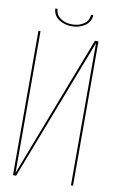

<svg xmlns="http://www.w3.org/2000/svg" viewBox="-91 -868 554 917"><g transform="rotate(10 185.5 -409.5)"><path d="M274 -819H285Q284 -787 257 -768Q230 -749 193 -749Q156 -749 129 -767.5Q102 -786 101 -819H112Q113 -790 136.5 -774Q160 -758 193 -758Q225 -758 249 -774Q273 -790 274 -819ZM321 -690 55 0H40V-700H50V-13L314 -700H331V0H321Z"/></g></svg>

Font: Bebas Neue Thin
Style: Regular
Weight: 200
Designer: Ryoichi Tsunekawa
Foundry: Ryoichi Tsunekawa
Version: Version 1.003;PS 001.003;hotconv 1.0.70;makeotf.lib2.5.58329